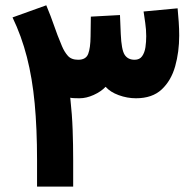

<svg xmlns="http://www.w3.org/2000/svg" viewBox="-20 -691 723 711"><path d="M483.4 -327.1Q451.2 -327.1 419.7 -338.6Q388.2 -350.1 371.1 -369.6Q354 -351.6 326.9 -339.4Q299.8 -327.1 274.4 -327.1Q267.6 -327.1 257.3 -327.4Q247.1 -327.6 240.2 -329.1Q247.1 -265.6 249 -210.4Q251 -155.3 251 -97.2V0H117.2V-98.6Q117.2 -214.8 108.4 -308.3Q99.6 -401.9 79.6 -479.7Q59.6 -557.6 26.4 -626.5L151.4 -671.4Q168.9 -629.4 180.2 -596.2Q191.4 -563 209.5 -520Q218.3 -499 231.2 -484.4Q244.1 -469.7 269.5 -469.7Q298.3 -469.7 306.6 -491.5Q314.9 -513.2 315.4 -555.7L316.4 -629.4L424.3 -635.3L427.2 -565.4Q429.7 -506.3 441.7 -488Q453.6 -469.7 478.5 -469.7Q497.1 -469.7 506.3 -482.9Q515.6 -496.1 518.6 -516.1Q521.5 -536.1 521.5 -557.1Q521.5 -581.5 517.8 -606.4Q514.2 -631.3 511.7 -648.4L637.7 -660.2Q640.1 -635.7 641.8 -610.1Q643.6 -584.5 643.6 -559.6Q643.6 -498.5 628.7 -445.6Q613.8 -392.6 578.9 -359.9Q543.9 -327.1 483.4 -327.1Z"/></svg>

Font: Vazirmatn RD ExtraBold
Style: Regular
Weight: 800
Designer: Saber Rastikerdar
Foundry: Saber Rastikerdar
Version: Version 32.102